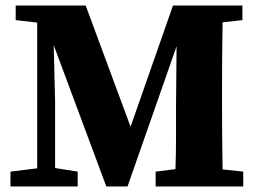

<svg xmlns="http://www.w3.org/2000/svg" viewBox="-20 -677 936 697"><path d="M18 0V-54L115 -66V-595L37 -604V-657H291L454 -217L608 -657H860V-604L788 -596Q787 -535 786.5 -472Q786 -409 786 -347V-310Q786 -248 786.5 -186Q787 -124 788 -62L863 -54V0H545V-54L617 -63Q619 -124 619 -182Q619 -240 619 -289L621 -509L443 0H366L175 -513L180 -311V-67L262 -54V0Z"/></svg>

Font: Source Serif 4
Style: Bold
Weight: 700
Designer: Frank Grießhammer
Foundry: Adobe
Version: Version 4.005;hotconv 1.1.0;makeotfexe 2.6.0